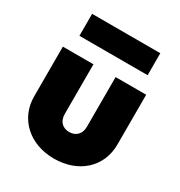

<svg xmlns="http://www.w3.org/2000/svg" viewBox="-168 -818 887 946"><g transform="rotate(30 275.0 -345.0)"><path d="M275 11C414 11 512 -77 512 -206V-489H338V-206C338 -165 312 -140 275 -140C237 -140 212 -165 212 -206V-489H38V-206C38 -79 137 11 275 11ZM82 -576H470V-701H82Z"/></g></svg>

Font: MV Cash ExtraBold
Style: Regular
Weight: 800
Designer: Rodrigo Fuenzalida
Foundry: fragTYPE
Version: Version 1.100;Glyphs 3.1.2 (3151)